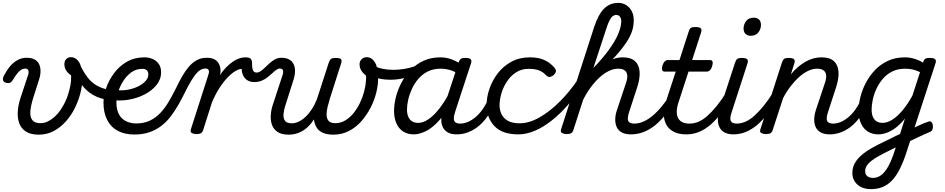

<svg xmlns="http://www.w3.org/2000/svg" viewBox="-29 -918 6573 1336"><path d="M240 19Q185 19 152 -2Q119 -23 105.5 -59Q92 -95 94.5 -139.5Q97 -184 112 -231L167 -398Q173 -419 167.5 -430Q162 -441 146 -441Q132 -441 119 -433Q106 -425 91.5 -407.5Q77 -390 60 -361Q51 -348 43 -343Q35 -338 16 -341Q-4 -346 -7.5 -359Q-11 -372 -4 -387Q14 -423 37.5 -452.5Q61 -482 91 -499Q121 -516 157 -516Q190 -516 211.5 -504.5Q233 -493 243 -472Q253 -451 253 -423.5Q253 -396 243 -365L206 -249Q196 -219 188.5 -186Q181 -153 182 -125Q183 -97 199 -79Q215 -61 253 -61Q279 -61 303 -72.5Q327 -84 349.5 -104Q372 -124 390.5 -150.5Q409 -177 423.5 -207Q438 -237 447 -268Q455 -293 461 -324Q467 -355 466 -393Q442 -410 430.5 -429Q419 -448 419 -471Q419 -493 431.5 -506.5Q444 -520 465 -520Q482 -520 496.5 -511Q511 -502 522 -484Q533 -466 538.5 -437.5Q544 -409 544 -370Q544 -325 531 -272.5Q518 -220 493 -168.5Q468 -117 430.5 -74.5Q393 -32 345.5 -6.5Q298 19 240 19Z M725 -222Q663 -232 618.5 -257.5Q574 -283 540 -327.5Q506 -372 475 -436Q465 -456 476 -468.5Q487 -481 504 -481.5Q521 -482 529 -465Q553 -416 579.5 -380.5Q606 -345 644 -323Q682 -301 737 -291Q750 -289 755 -277Q760 -265 758.5 -251Q757 -237 748.5 -228Q740 -219 725 -222Z M764 -294Q807 -286 849.5 -292Q892 -298 926.5 -314Q961 -330 982 -352Q1003 -374 1003 -399Q1003 -420 992 -429.5Q981 -439 962 -439Q918 -439 884.5 -414.5Q851 -390 827.5 -352.5Q804 -315 792.5 -275.5Q781 -236 781 -207Q781 -166 792 -137.5Q803 -109 822.5 -92Q842 -75 866.5 -67Q891 -59 917 -59Q931 -59 936.5 -47.5Q942 -36 940.5 -20.5Q939 -5 930 6.5Q921 18 906 18Q838 18 790 -8Q742 -34 716.5 -84Q691 -134 691 -204Q691 -251 709.5 -305Q728 -359 764 -408Q800 -457 853.5 -488Q907 -519 976 -519Q1008 -519 1034.5 -507Q1061 -495 1076.5 -472Q1092 -449 1092 -415Q1092 -366 1060 -326.5Q1028 -287 976.5 -260.5Q925 -234 864 -224Q803 -214 745 -223Z M906 18Q887 18 879.5 6.5Q872 -5 874 -20.5Q876 -36 887 -47.5Q898 -59 917 -59Q973 -59 1014.5 -79Q1056 -99 1088.5 -134Q1121 -169 1147 -214Q1173 -259 1198 -309Q1217 -349 1238 -386Q1259 -423 1284 -452.5Q1309 -482 1339.5 -499Q1370 -516 1409 -516Q1420 -516 1423 -504.5Q1426 -493 1424 -478.5Q1422 -464 1415.5 -452.5Q1409 -441 1399 -441Q1382 -441 1365 -431Q1348 -421 1332 -400.5Q1316 -380 1298.5 -351Q1281 -322 1262 -283Q1239 -236 1214 -192Q1189 -148 1160 -109.5Q1131 -71 1094 -42.5Q1057 -14 1011 2Q965 18 906 18Z M1336 15Q1320 15 1306.5 8Q1293 1 1299 -18L1421 -398Q1428 -419 1423 -430Q1418 -441 1401 -441Q1386 -441 1380 -452.5Q1374 -464 1375.5 -478.5Q1377 -493 1386 -504.5Q1395 -516 1411 -516Q1439 -516 1458 -507.5Q1477 -499 1488 -484Q1499 -469 1503 -450Q1507 -431 1505 -411L1500 -394Q1521 -425 1543.5 -448Q1566 -471 1588.5 -487Q1611 -503 1633.5 -511Q1656 -519 1677 -519Q1696 -519 1702.5 -507Q1709 -495 1705 -479Q1701 -463 1688.5 -451Q1676 -439 1655 -439Q1634 -439 1607 -422.5Q1580 -406 1551 -375Q1522 -344 1495 -301Q1468 -258 1446 -206L1384 -11Q1380 2 1369.5 8.5Q1359 15 1336 15Z M1740 -347Q1713 -347 1693 -359Q1673 -371 1662.5 -394Q1652 -417 1652 -448L1678 -519Q1703 -519 1714 -510.5Q1725 -502 1725 -474Q1725 -452 1728 -438.5Q1731 -425 1738.5 -419Q1746 -413 1756 -413Q1771 -413 1786 -423.5Q1801 -434 1816.5 -449.5Q1832 -465 1849 -480Q1866 -495 1885.5 -505.5Q1905 -516 1928 -516Q1947 -516 1954.5 -504.5Q1962 -493 1960 -478.5Q1958 -464 1947.5 -452.5Q1937 -441 1918 -441Q1906 -441 1893 -431.5Q1880 -422 1865 -408Q1850 -394 1831.5 -379.5Q1813 -365 1790.5 -356Q1768 -347 1740 -347Z M1979 19Q1931 19 1903 0.5Q1875 -18 1864 -48Q1853 -78 1855 -114.5Q1857 -151 1869 -188L1938 -398Q1944 -419 1939.5 -430Q1935 -441 1918 -441Q1903 -441 1895.5 -452.5Q1888 -464 1889 -478.5Q1890 -493 1899.5 -504.5Q1909 -516 1928 -516Q1961 -516 1982.5 -504.5Q2004 -493 2014 -472Q2024 -451 2024 -424Q2024 -397 2014 -365L1956 -182Q1947 -155 1944 -126.5Q1941 -98 1953 -79Q1965 -60 2001 -60Q2024 -60 2048 -71Q2072 -82 2095.5 -103.5Q2119 -125 2139.5 -156Q2160 -187 2176 -227L2259 -483Q2266 -502 2275 -508.5Q2284 -515 2304 -515Q2337 -515 2344 -506Q2351 -497 2345 -478L2267 -234Q2258 -205 2250.5 -174.5Q2243 -144 2243.5 -118Q2244 -92 2258 -76.5Q2272 -61 2304 -61Q2341 -61 2372.5 -79.5Q2404 -98 2429.5 -129Q2455 -160 2474 -198.5Q2493 -237 2504 -277.5Q2515 -318 2517 -354Q2518 -364 2518.5 -374Q2519 -384 2517 -393Q2495 -410 2484 -429Q2473 -448 2473 -471Q2473 -492 2487.5 -506Q2502 -520 2523 -520Q2540 -520 2554.5 -511Q2569 -502 2580 -484Q2591 -466 2596.5 -437.5Q2602 -409 2602 -370Q2602 -325 2589 -272.5Q2576 -220 2549.5 -168.5Q2523 -117 2485.5 -74.5Q2448 -32 2399 -6.5Q2350 19 2291 19Q2245 19 2215.5 5Q2186 -9 2172.5 -33.5Q2159 -58 2155 -87Q2134 -53 2106.5 -29Q2079 -5 2047 7Q2015 19 1979 19Z M2688 -363Q2647 -363 2611.5 -371Q2576 -379 2539 -402Q2533 -405 2534 -417Q2535 -429 2539.5 -442.5Q2544 -456 2551.5 -463.5Q2559 -471 2566 -466Q2593 -448 2630 -440Q2667 -432 2706 -432Q2745 -432 2782 -438Q2819 -444 2853 -455.5Q2887 -467 2917 -484Q2924 -488 2927 -475.5Q2930 -463 2928 -448Q2926 -433 2916 -428Q2862 -398 2804.5 -380.5Q2747 -363 2688 -363Z M2851 17Q2808 17 2777 -2.5Q2746 -22 2729.5 -59Q2713 -96 2713 -146Q2713 -190 2725.5 -241Q2738 -292 2763.5 -341Q2789 -390 2827.5 -430.5Q2866 -471 2918 -495Q2970 -519 3036 -519Q3079 -519 3120 -502.5Q3161 -486 3194 -461L3181 -392Q3138 -420 3104.5 -430Q3071 -440 3038 -440Q2987 -440 2948.5 -421Q2910 -402 2882.5 -370Q2855 -338 2837.5 -300Q2820 -262 2811.5 -224.5Q2803 -187 2803 -157Q2803 -126 2812 -105.5Q2821 -85 2838 -74Q2855 -63 2880 -63Q2915 -63 2952 -88Q2989 -113 3026.5 -160.5Q3064 -208 3098 -273L3120 -229Q3076 -134 3027 -80Q2978 -26 2932.5 -4.5Q2887 17 2851 17ZM3150 17Q3112 17 3088 4Q3064 -9 3052.5 -32.5Q3041 -56 3041.5 -86.5Q3042 -117 3053 -152L3162 -483Q3169 -503 3178.5 -509Q3188 -515 3207 -515Q3238 -515 3246.5 -505.5Q3255 -496 3248 -476L3139 -143Q3123 -95 3132 -76.5Q3141 -58 3173 -58Q3187 -58 3192.5 -46.5Q3198 -35 3196 -20.5Q3194 -6 3182.5 5.5Q3171 17 3150 17Z M3150 17Q3136 17 3129.5 5.5Q3123 -6 3125.5 -20.5Q3128 -35 3140 -46.5Q3152 -58 3173 -58Q3199 -58 3225.5 -69Q3252 -80 3278 -101.5Q3304 -123 3326 -153Q3348 -183 3365 -220Q3370 -235 3382.5 -234.5Q3395 -234 3404.5 -224.5Q3414 -215 3410 -201Q3392 -150 3364 -109.5Q3336 -69 3302 -41Q3268 -13 3229 2Q3190 17 3150 17Z M3577 17Q3466 17 3411.5 -40.5Q3357 -98 3357 -189Q3357 -242 3376.5 -299.5Q3396 -357 3434 -407Q3472 -457 3528.5 -488Q3585 -519 3658 -519Q3717 -519 3757.5 -501Q3798 -483 3828 -448Q3843 -430 3838.5 -417.5Q3834 -405 3822 -394Q3809 -384 3796 -382.5Q3783 -381 3769 -396Q3750 -417 3722 -428Q3694 -439 3649 -439Q3599 -439 3561 -414Q3523 -389 3497.5 -349.5Q3472 -310 3459.5 -266.5Q3447 -223 3447 -185Q3447 -153 3460.5 -124Q3474 -95 3505 -77.5Q3536 -60 3587 -60Q3601 -60 3606.5 -48.5Q3612 -37 3610 -21.5Q3608 -6 3599.5 5.5Q3591 17 3577 17Z M3577 17Q3563 17 3557.5 5.5Q3552 -6 3553.5 -21.5Q3555 -37 3564 -48.5Q3573 -60 3587 -60Q3653 -60 3725 -101Q3797 -142 3867 -212Q3937 -282 3995 -369Q4005 -385 4017.5 -380Q4030 -375 4036 -360.5Q4042 -346 4034 -333Q3984 -258 3928.5 -194Q3873 -130 3814 -82.5Q3755 -35 3695 -9Q3635 17 3577 17Z M4361 17Q4323 17 4298.5 4Q4274 -9 4263 -32.5Q4252 -56 4252 -86.5Q4252 -117 4264 -152L4328 -344Q4338 -374 4335.5 -395.5Q4333 -417 4317.5 -428.5Q4302 -440 4272 -440Q4241 -440 4207.5 -424Q4174 -408 4141.5 -378Q4109 -348 4079.5 -307.5Q4050 -267 4026 -218L4016 -287Q4055 -345 4091 -388.5Q4127 -432 4162 -461Q4197 -490 4232 -504.5Q4267 -519 4303 -519Q4360 -519 4389 -493Q4418 -467 4421.5 -420Q4425 -373 4405 -311L4350 -143Q4334 -95 4342.5 -76.5Q4351 -58 4384 -58Q4398 -58 4404 -46.5Q4410 -35 4407.5 -20.5Q4405 -6 4393.5 5.5Q4382 17 4361 17ZM3913 15Q3897 15 3883 8Q3869 1 3875 -18L4105 -729Q4134 -818 4174.5 -858Q4215 -898 4273 -898Q4304 -898 4328.5 -882.5Q4353 -867 4367 -840Q4381 -813 4381 -776Q4381 -749 4375 -722.5Q4369 -696 4356 -669Q4343 -642 4323.5 -614Q4304 -586 4279 -556Q4254 -526 4222 -493.5Q4190 -461 4152 -425Q4114 -389 4069 -349L3960 -11Q3956 2 3946 8.5Q3936 15 3913 15ZM4100 -445Q4131 -477 4158 -508.5Q4185 -540 4206 -569Q4227 -598 4244 -626Q4261 -654 4271.5 -679Q4282 -704 4288 -727Q4294 -750 4294 -770Q4294 -784 4289.5 -794Q4285 -804 4277.5 -809Q4270 -814 4259 -814Q4246 -814 4234.5 -805.5Q4223 -797 4212 -775.5Q4201 -754 4189 -716Z M4361 17Q4347 17 4340.5 5.5Q4334 -6 4336.5 -20.5Q4339 -35 4351 -46.5Q4363 -58 4384 -58Q4415 -58 4446 -71Q4477 -84 4509 -110Q4541 -136 4574 -175.5Q4607 -215 4641 -268Q4650 -282 4661.5 -281Q4673 -280 4680 -270.5Q4687 -261 4682 -249Q4647 -181 4609.5 -131Q4572 -81 4531.5 -48Q4491 -15 4448.5 1Q4406 17 4361 17Z M4745 17Q4696 17 4661.5 0Q4627 -17 4609 -48Q4591 -79 4590 -121.5Q4589 -164 4606 -215L4673 -420H4594Q4583 -420 4579 -430Q4575 -440 4580 -460Q4586 -480 4596 -490Q4606 -500 4616 -500H4699L4763 -698Q4769 -718 4778.5 -724Q4788 -730 4808 -730Q4839 -730 4847.5 -720.5Q4856 -711 4849 -691L4787 -500H4913Q4924 -500 4928.5 -490.5Q4933 -481 4927 -460Q4922 -441 4912 -430.5Q4902 -420 4891 -420H4762L4692 -205Q4680 -169 4680 -141Q4680 -113 4690.5 -94.5Q4701 -76 4721 -67Q4741 -58 4769 -58Q4783 -58 4788.5 -46.5Q4794 -35 4792 -20.5Q4790 -6 4778 5.5Q4766 17 4745 17Z M4748 17Q4734 17 4727.5 5.5Q4721 -6 4723.5 -20.5Q4726 -35 4738 -46.5Q4750 -58 4771 -58Q4801 -58 4831.5 -71Q4862 -84 4893 -111.5Q4924 -139 4957.5 -180Q4991 -221 5026 -277Q5035 -290 5047 -289Q5059 -288 5065.5 -278.5Q5072 -269 5066 -257Q5030 -187 4992 -135Q4954 -83 4914.5 -49.5Q4875 -16 4833.5 0.5Q4792 17 4748 17Z M5075 17Q5038 17 5013.5 4Q4989 -9 4977.5 -32.5Q4966 -56 4966 -86Q4966 -116 4978 -152L5086 -483Q5093 -503 5102.5 -509Q5112 -515 5131 -515Q5162 -515 5170.5 -505.5Q5179 -496 5172 -476L5064 -143Q5047 -95 5056 -76.5Q5065 -58 5098 -58Q5112 -58 5118 -46.5Q5124 -35 5121.5 -20.5Q5119 -6 5107.5 5.5Q5096 17 5075 17ZM5193 -669Q5173 -669 5159 -682Q5145 -695 5145 -720Q5145 -747 5162.5 -771Q5180 -795 5217 -795Q5238 -795 5252 -782.5Q5266 -770 5266 -744Q5266 -717 5248.5 -693Q5231 -669 5193 -669Z M5074 17Q5060 17 5053.5 5.5Q5047 -6 5049.5 -20.5Q5052 -35 5064 -46.5Q5076 -58 5097 -58Q5127 -58 5157.5 -71Q5188 -84 5219 -111.5Q5250 -139 5283.5 -180Q5317 -221 5352 -277Q5361 -290 5373 -289Q5385 -288 5391.5 -278.5Q5398 -269 5392 -257Q5356 -187 5318 -135Q5280 -83 5240.5 -49.5Q5201 -16 5159.5 0.5Q5118 17 5074 17Z M5745 17Q5707 17 5683 4Q5659 -9 5647.5 -32.5Q5636 -56 5636.5 -86.5Q5637 -117 5648 -152L5712 -344Q5722 -374 5719.5 -395.5Q5717 -417 5701.5 -428.5Q5686 -440 5656 -440Q5626 -440 5594.5 -425Q5563 -410 5532.5 -383Q5502 -356 5473 -318.5Q5444 -281 5420 -235L5347 -11Q5343 2 5332.5 8.5Q5322 15 5299 15Q5283 15 5269 8Q5255 1 5262 -18L5412 -483Q5419 -503 5428.5 -509Q5438 -515 5457 -515Q5488 -515 5496.5 -505.5Q5505 -496 5498 -476L5474 -400Q5497 -429 5523 -451Q5549 -473 5576 -488.5Q5603 -504 5631 -511.5Q5659 -519 5687 -519Q5744 -519 5773 -493Q5802 -467 5805.5 -420Q5809 -373 5789 -311L5734 -143Q5718 -95 5726.5 -76.5Q5735 -58 5768 -58Q5782 -58 5788 -46.5Q5794 -35 5791.5 -20.5Q5789 -6 5777.5 5.5Q5766 17 5745 17Z M5745 17Q5731 17 5724.5 5.5Q5718 -6 5720.5 -20.5Q5723 -35 5735 -46.5Q5747 -58 5768 -58Q5794 -58 5820.5 -69Q5847 -80 5873 -101.5Q5899 -123 5921 -153Q5943 -183 5960 -220Q5965 -235 5977.5 -234.5Q5990 -234 5999.5 -224.5Q6009 -215 6005 -201Q5987 -150 5959 -109.5Q5931 -69 5897 -41Q5863 -13 5824 2Q5785 17 5745 17Z M6288 -8Q6307 -18 6326 -27Q6345 -36 6362.5 -44Q6380 -52 6397 -59Q6414 -66 6429 -71Q6444 -77 6452 -69Q6460 -61 6462 -47Q6464 -33 6460 -19.5Q6456 -6 6444 -1Q6424 7 6403.5 16.5Q6383 26 6362.5 35.5Q6342 45 6321 55.5Q6300 66 6278 76ZM6032 398Q5973 398 5937.5 366.5Q5902 335 5902 285Q5902 248 5919 217.5Q5936 187 5967 160.5Q5998 134 6041 110Q6084 86 6135 62Q6152 54 6168.5 46Q6185 38 6201 29.5Q6217 21 6234 14L6268 -93Q6234 -51 6201 -27Q6168 -3 6138 7Q6108 17 6083 17Q6040 17 6009.5 -2.5Q5979 -22 5962 -59Q5945 -96 5945 -146Q5945 -190 5957.5 -241Q5970 -292 5995.5 -341Q6021 -390 6059.5 -430.5Q6098 -471 6150 -495Q6202 -519 6268 -519Q6291 -519 6312.5 -514.5Q6334 -510 6354.5 -502Q6375 -494 6394 -482L6395 -487Q6402 -505 6410.5 -510Q6419 -515 6439 -515Q6470 -515 6478.5 -505.5Q6487 -496 6480 -476L6282 131Q6259 204 6233.5 255Q6208 306 6178 337.5Q6148 369 6112 383.5Q6076 398 6032 398ZM6046 320Q6076 320 6102.5 300.5Q6129 281 6152.5 238.5Q6176 196 6197 129L6204 108Q6194 112 6185 117Q6176 122 6167 126Q6158 130 6149 135Q6112 153 6083 169.5Q6054 186 6033.5 202Q6013 218 6002 235.5Q5991 253 5991 273Q5991 288 5997.5 298.5Q6004 309 6016.5 314.5Q6029 320 6046 320ZM6112 -63Q6145 -63 6180.5 -85.5Q6216 -108 6251.5 -150.5Q6287 -193 6320 -253L6373 -416Q6345 -430 6319.5 -435Q6294 -440 6269 -440Q6219 -440 6180.5 -421Q6142 -402 6114.5 -370Q6087 -338 6069.5 -300Q6052 -262 6044 -224.5Q6036 -187 6036 -157Q6036 -126 6044.5 -105.5Q6053 -85 6070 -74Q6087 -63 6112 -63Z"/></svg>

Font: Playwrite HR
Style: Regular
Weight: 400
Designer: Veronika Burian, José Scaglione
Foundry: TypeTogether
Version: Version 1.002